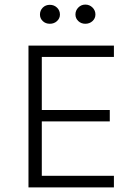

<svg xmlns="http://www.w3.org/2000/svg" viewBox="-20 -816 590 836"><path d="M104 0V-617.5H476V-568H162V-337H458V-287.5H162V-50.5H476V0ZM351.5 -712.5Q333.5 -712.5 321 -724.2Q308.5 -736 308.5 -753Q308.5 -770.5 321 -783.2Q333.5 -796 351.5 -796Q370 -796 382.8 -783.2Q395.5 -770.5 395.5 -753Q395.5 -736 382.8 -724.2Q370 -712.5 351.5 -712.5ZM197 -712.5Q178.5 -712.5 166.2 -724.2Q154 -736 154 -752.5Q154 -770.5 166.2 -782.8Q178.5 -795 197 -795Q215.5 -795 228.2 -782.8Q241 -770.5 241 -752.5Q241 -736 228.2 -724.2Q215.5 -712.5 197 -712.5Z"/></svg>

Font: Karla Light
Style: Regular
Weight: 300
Designer: Jonathan Pinhorn
Version: Version 2.004;gftools[0.9.33]